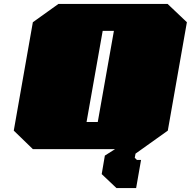

<svg xmlns="http://www.w3.org/2000/svg" viewBox="-20 -758 970 976"><path d="M572 198 497 127 513 33 565 0H147L50 -94L147 -645L277 -738H832L930 -645L833 -94L669 23L665 44L676 55H697L672 198ZM420 -138H477L559 -601H502Z"/></svg>

Font: Tomorrow Black
Style: Italic
Weight: 900
Italic angle: -10°
Designer: Tony de Marco, Monica Rizzolli
Foundry: Just in Type
Version: Version 2.002